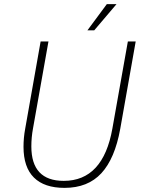

<svg xmlns="http://www.w3.org/2000/svg" viewBox="-20 -901 695 931"><path d="M94 -189Q94 -233 102 -276L177 -700H215L140 -278Q132 -235 132 -191Q132 -24 289 -24Q480 -24 525 -278L600 -700H638L563 -276Q537 -132 471.5 -61Q406 10 293 10Q195 10 144.5 -40Q94 -90 94 -189ZM498 -881H545L437 -754H404Z"/></svg>

Font: Sarabun Thin
Style: Italic
Weight: 250
Italic angle: -10°
Designer: Suppakit Chalermlarp | Katatrad Co.,Ltd.
Foundry: Cadson Demak Co.,Ltd.
Version: Version 1.000; ttfautohint (v1.6)